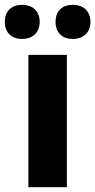

<svg xmlns="http://www.w3.org/2000/svg" viewBox="-53 -778 396 798"><path d="M-33 -687C-33 -640 -2 -616 39 -616C80 -616 112 -641 112 -687C112 -734 80 -758 39 -758C-2 -758 -33 -735 -33 -687ZM178 -687C178 -640 208 -616 250 -616C291 -616 323 -641 323 -687C323 -734 291 -758 250 -758C208 -758 178 -735 178 -687ZM225 0V-550H65V0Z"/></svg>

Font: Noto Sans Georgian SemiCondensed ExtraBold
Style: Regular
Weight: 800
Width: 4
Designer: Monotype Design Team, Akaki Razmadze
Foundry: Google LLC
Version: Version 2.005